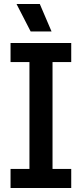

<svg xmlns="http://www.w3.org/2000/svg" viewBox="-20 -945 411 965"><path d="M128 -80V-649H244V-80ZM33 0V-96H338V0ZM33 -633V-729H338V-633ZM134 -787 63 -925H180L239 -787Z"/></svg>

Font: Hubot Sans Condensed SemiBold
Style: Regular
Weight: 600
Width: 3
Designer: Deni Anggara
Foundry: GitHub, Inc., Subsidiary of Microsoft Corporation
Version: Version 2.000